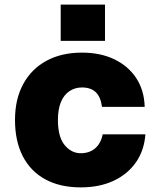

<svg xmlns="http://www.w3.org/2000/svg" viewBox="-20 -800 690 832"><path d="M330 12Q240 12 176 -23Q112 -58 78.5 -123.5Q45 -189 45 -280Q45 -371 81 -436.5Q117 -502 182 -537Q247 -572 335 -572Q416 -572 476.5 -542.5Q537 -513 571 -460.5Q605 -408 607 -337H422Q416 -381 394.5 -401Q373 -421 335 -421Q305 -421 281 -405Q257 -389 244 -358Q231 -327 231 -280Q231 -207 260 -171.5Q289 -136 330 -136Q355 -136 374.5 -145.5Q394 -155 407 -173.5Q420 -192 425 -218H610Q605 -148 569 -96.5Q533 -45 472 -16.5Q411 12 330 12ZM243 -623V-780H435V-623Z"/></svg>

Font: Azeret Mono ExtraBold
Style: Regular
Weight: 800
Designer: Martin Vácha
Foundry: Displaay
Version: Version 1.002